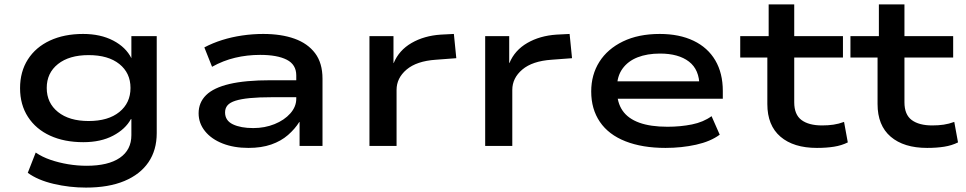

<svg xmlns="http://www.w3.org/2000/svg" viewBox="-20 -662 4381 871"><path d="M370 189Q295 189 223 172Q151 155 106 122L142 30Q171 50 209 63Q247 76 289 83Q331 90 373 90Q471 90 523.5 54Q576 18 576 -49V-122H574Q549 -76 493 -46.5Q437 -17 358 -17Q272 -17 207.5 -46.5Q143 -76 107 -131.5Q71 -187 71 -262Q71 -337 106.5 -392.5Q142 -448 206.5 -478Q271 -508 357 -508Q436 -508 493.5 -478Q551 -448 576 -398V-498H691V-58Q691 19 653.5 74Q616 129 544.5 159Q473 189 370 189ZM382 -113Q471 -113 521.5 -154Q572 -195 572 -263Q572 -331 521.5 -371.5Q471 -412 382 -412Q294 -412 243 -371.5Q192 -331 192 -263Q192 -195 243 -154Q294 -113 382 -113Z M1107 9Q1041 9 990 -11Q939 -31 910 -67Q881 -103 881 -148Q881 -197 915 -230.5Q949 -264 1021 -281Q1093 -298 1208 -298H1344V-221H1214Q1154 -221 1113.5 -217Q1073 -213 1048 -205Q1023 -197 1012 -184Q1001 -171 1001 -152Q1001 -115 1036.5 -98Q1072 -81 1129 -81Q1181 -81 1225.5 -99Q1270 -117 1297 -147.5Q1324 -178 1324 -214V-320Q1324 -369 1281 -391Q1238 -413 1160 -413Q1101 -413 1046.5 -400Q992 -387 942 -359L907 -447Q945 -467 988 -480.5Q1031 -494 1078.5 -501Q1126 -508 1174 -508Q1256 -508 1316 -486.5Q1376 -465 1409.5 -420.5Q1443 -376 1443 -305V0H1339V-108L1338 -109Q1318 -77 1286.5 -49.5Q1255 -22 1210.5 -6.5Q1166 9 1107 9Z M1656 0V-498H1765V-376H1766Q1790 -434 1847 -467Q1904 -500 1980 -505L2039 -508L2050 -398L1957 -391Q1870 -385 1824.5 -346.5Q1779 -308 1779 -254V0Z M2181 0V-498H2290V-376H2291Q2315 -434 2372 -467Q2429 -500 2505 -505L2564 -508L2575 -398L2482 -391Q2395 -385 2349.5 -346.5Q2304 -308 2304 -254V0Z M2999 9Q2894 9 2817.5 -21Q2741 -51 2701.5 -109Q2662 -167 2662 -247Q2662 -323 2699 -381.5Q2736 -440 2806 -474Q2876 -508 2973 -508Q3062 -508 3126.5 -477Q3191 -446 3225 -388Q3259 -330 3259 -249V-214H2754V-293H3177L3153 -271Q3153 -346 3105.5 -382.5Q3058 -419 2974 -419Q2916 -419 2872.5 -402Q2829 -385 2804 -350.5Q2779 -316 2779 -265V-252Q2779 -197 2804 -160.5Q2829 -124 2880 -105.5Q2931 -87 3008 -87Q3067 -87 3119 -97.5Q3171 -108 3208 -135L3245 -51Q3203 -20 3137.5 -5.5Q3072 9 2999 9Z M3686 9Q3580 9 3520.5 -42Q3461 -93 3461 -190V-401H3338V-498H3467V-642H3583V-498H3804V-401H3583V-198Q3583 -142 3616 -117.5Q3649 -93 3709 -93Q3737 -93 3761 -96.5Q3785 -100 3809 -109L3826 -16Q3798 -2 3763.5 3.5Q3729 9 3686 9Z M4186 9Q4080 9 4020.5 -42Q3961 -93 3961 -190V-401H3838V-498H3967V-642H4083V-498H4304V-401H4083V-198Q4083 -142 4116 -117.5Q4149 -93 4209 -93Q4237 -93 4261 -96.5Q4285 -100 4309 -109L4326 -16Q4298 -2 4263.5 3.5Q4229 9 4186 9Z"/></svg>

Font: Nunito Sans 7pt Expanded SemiBold
Style: Regular
Weight: 600
Width: 7
Designer: Vernon Adams
Foundry: Vernon Adams
Version: Version 3.101;gftools[0.9.27]